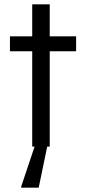

<svg xmlns="http://www.w3.org/2000/svg" viewBox="-20 -678 398 888"><path d="M129 0V-441H26V-510H129V-658H210V-510H332V-441H210V0ZM78 190V185L146 -18H201V-13L159 190Z"/></svg>

Font: Saira Thin
Style: Regular
Weight: 400
Version: Version 1.101